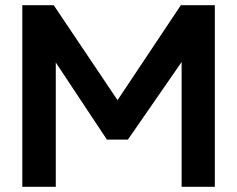

<svg xmlns="http://www.w3.org/2000/svg" viewBox="-20 -720 914 740"><path d="M808 -700H677L433 -334L187 -700H66V0H195V-479L392 -182H473L680 -481V0H808Z"/></svg>

Font: Meta Space
Style: Bold
Weight: 700
Designer: Meta Pool / Florian Karsten
Foundry: Meta Pool / Florian Karsten
Version: Version 2.000;Glyphs 3.1.1 (3137)